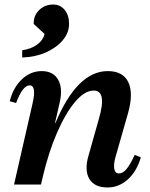

<svg xmlns="http://www.w3.org/2000/svg" viewBox="-20 -815 664 848"><path d="M42 0 124 -359Q142 -438 111 -438Q80 -438 51 -360L23 -368Q38 -428 76.5 -464.5Q115 -501 164 -501Q215 -501 236.5 -463.5Q258 -426 244 -364L223 -272H225Q321 -501 456 -501Q523 -501 546.5 -452.5Q570 -404 546 -317L492 -128Q481 -92 484.5 -70.5Q488 -49 505 -49Q522 -49 538 -67.5Q554 -86 575 -131L602 -120Q584 -58 544.5 -22.5Q505 13 455 13Q397 13 374.5 -25Q352 -63 371 -128L417 -291Q453 -415 394 -415Q354 -415 312 -365.5Q270 -316 232 -229Q194 -142 168 -30L161 0ZM78 -561V-593Q118 -599 144 -618Q170 -637 177 -665L129 -709V-714Q129 -748 154 -771.5Q179 -795 215 -795Q246 -795 265.5 -771.5Q285 -748 285 -710Q285 -670 257 -637Q229 -604 182.5 -583.5Q136 -563 78 -561Z"/></svg>

Font: Platypi Medium
Style: Italic
Weight: 500
Italic angle: -13°
Designer: David Sargent
Foundry: Bolt Cutter Type
Version: Version 1.200; ttfautohint (v1.8.4.7-5d5b)